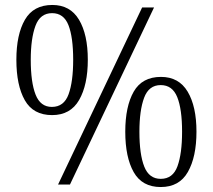

<svg xmlns="http://www.w3.org/2000/svg" viewBox="-20 -744 858 774"><path d="M190 -280Q114 -280 80 -340Q46 -400 46 -503Q46 -605 80.5 -664.5Q115 -724 191 -724Q263 -724 298.5 -664.5Q334 -605 334 -503Q334 -402 299 -341Q264 -280 190 -280ZM214 0 553 -714H601L262 0ZM189 -313Q238 -313 256.5 -364Q275 -415 275 -503Q275 -594 256 -642.5Q237 -691 190 -691Q142 -691 123 -640Q104 -589 104 -503Q104 -412 123.5 -362.5Q143 -313 189 -313ZM628 10Q553 10 519 -50Q485 -110 485 -213Q485 -315 519 -374.5Q553 -434 629 -434Q701 -434 736.5 -374.5Q772 -315 772 -213Q772 -112 737.5 -51Q703 10 628 10ZM628 -23Q677 -23 695.5 -74Q714 -125 714 -213Q714 -304 694.5 -352.5Q675 -401 628 -401Q580 -401 561 -350Q542 -299 542 -213Q542 -122 561.5 -72.5Q581 -23 628 -23Z"/></svg>

Font: Noto Serif Ethiopic SemiCondensed Light
Style: Regular
Weight: 300
Width: 4
Designer: Monotype Design Team
Foundry: Monotype Imaging Inc.
Version: Version 2.102; ttfautohint (v1.8.4.7-5d5b)